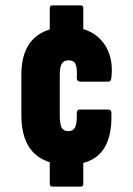

<svg xmlns="http://www.w3.org/2000/svg" viewBox="-20 -653 493 710"><path d="M164 -539V-623Q164 -633 174 -633H278Q288 -633 288 -623V-537ZM174 37Q164 37 164 27V-57L288 -59V27Q288 37 278 37ZM232 -44Q146 -44 102.5 -90Q59 -136 59 -226V-378Q59 -464 103 -508.5Q147 -553 231 -553Q286 -553 324 -529.5Q362 -506 380 -464Q398 -422 392 -367Q391 -351 380 -351H276Q271 -351 267.5 -355Q264 -359 264 -364Q266 -401 259.5 -415.5Q253 -430 234 -430Q216 -430 208.5 -417.5Q201 -405 201 -376V-226Q201 -194 208 -181Q215 -168 233 -168Q251 -168 258 -183Q265 -198 264 -234Q264 -248 275 -248H380Q392 -248 392 -235Q395 -139 355.5 -91.5Q316 -44 232 -44Z"/></svg>

Font: Sofia Sans Extra Condensed Black
Style: Regular
Weight: 900
Designer: Botio Nikoltchev, Ani Petrova
Foundry: lettersoup
Version: Version 4.101